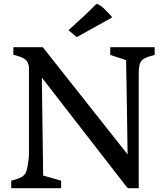

<svg xmlns="http://www.w3.org/2000/svg" viewBox="-20 -997 873 1017"><path d="M39.6 0H303.7V-40L209.5 -66.9L208.5 -68.4L201.7 -585.9L656.2 0L657.7 -6.3L658.2 0H714.8V-603.5C714.8 -681.6 731 -687.5 799.3 -706.1V-747.1H564V-706.1L647.9 -678.7L652.3 -422.9L655.8 -179.2L206.5 -747.1H50.8V-707C106 -691.9 127 -685.1 133.3 -642.1V-172.4L129.9 -142.6C121.1 -64.5 107.9 -58.6 39.6 -40ZM386.7 -800.3 574.7 -905.3C551.3 -930.2 518.1 -971.7 490.7 -976.6C440.9 -924.3 394 -885.3 342.8 -836.9Z"/></svg>

Font: Donegal One
Style: Regular
Weight: 400
Designer: Gary Lonergan
Foundry: Sorkin Type Co.
Version: Version 1.004